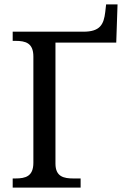

<svg xmlns="http://www.w3.org/2000/svg" viewBox="-20 -859 584 879"><path d="M512.2 -664.1 518.1 -838.9H465.8L461.9 -804.2C455.1 -747.6 439 -713.9 361.8 -713.9H38.1V-671.9H50.8C97.2 -671.9 132.8 -662.1 132.8 -600.1V-113.8C132.8 -51.8 97.2 -42 50.8 -42H38.1V0H349.1V-42H315.9C272.5 -42 233.9 -49.8 233.9 -109.9V-664.1Z"/></svg>

Font: The Erased English
Style: Regular
Weight: 400
Designer: Monotype Design team + ligartures altered by 180 Amsterdam
Foundry: Monotype Imaging Inc.
Version: Version 1.030;Glyphs 3.1.2 (3151)